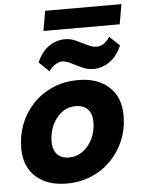

<svg xmlns="http://www.w3.org/2000/svg" viewBox="-60 -934 726 991"><g transform="rotate(-5 303.5 -439.0)"><path d="M351 -517Q450 -517 509 -463.5Q568 -410 568 -315Q568 -247 544 -188Q520 -129 476.5 -84.5Q433 -40 374.5 -15Q316 10 246 10Q145 10 86 -43.5Q27 -97 27 -191Q27 -257 49.5 -315.5Q72 -374 115 -419.5Q158 -465 217.5 -491Q277 -517 351 -517ZM271 -123Q309 -123 340.5 -146Q372 -169 391 -208Q410 -247 410 -295Q410 -338 388 -361Q366 -384 326 -384Q283 -384 251.5 -359Q220 -334 203 -295Q186 -256 186 -212Q186 -170 207.5 -146.5Q229 -123 271 -123ZM194 -785 212 -888H607L589 -785ZM434 -567Q405 -567 376.5 -580Q348 -593 322 -606.5Q296 -620 275 -620Q261 -620 241.5 -608.5Q222 -597 207 -575L155 -625Q178 -679 216.5 -706Q255 -733 302 -733Q330 -733 359 -719.5Q388 -706 414 -693Q440 -680 460 -680Q478 -680 496.5 -691Q515 -702 529 -726L581 -676Q558 -622 519 -594.5Q480 -567 434 -567Z"/></g></svg>

Font: Livvic
Style: Bold Italic
Weight: 700
Italic angle: -10°
Designer: Jacques Le Bailly, Baron von Fonthausen
Version: Version 1.001; ttfautohint (v1.8.2)